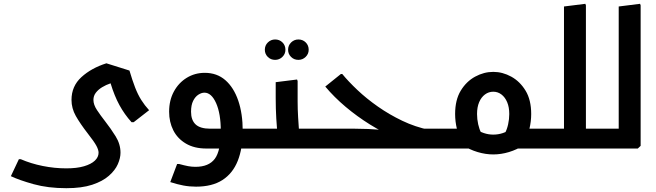

<svg xmlns="http://www.w3.org/2000/svg" viewBox="-20 -779 3443 1007"><path d="M328 208Q232 208 156.5 187Q81 166 37 145L79 56H89Q142 79 204 91.5Q266 104 328 104Q383 104 420.5 93Q458 82 477.5 63.5Q497 45 497 22Q497 7 485.5 -14.5Q474 -36 441 -78Q400 -131 377.5 -171Q355 -211 355 -255Q355 -327 407 -374.5Q459 -422 538 -447L659 -409Q674 -358 688.5 -320.5Q703 -283 721 -254.5Q739 -226 762 -201L681 -138H670Q633 -179 606.5 -227.5Q580 -276 560 -342Q536 -334 515.5 -321.5Q495 -309 482.5 -292.5Q470 -276 470 -255Q470 -230 488.5 -202Q507 -174 532 -142Q561 -105 586.5 -64Q612 -23 612 22Q612 50 598 82Q584 114 551 143Q518 172 463.5 190Q409 208 328 208Z M1062 0Q999 0 955 -26Q911 -52 889 -95.5Q867 -139 867 -193Q867 -253 892 -299Q917 -345 959.5 -371Q1002 -397 1054 -397Q1118 -397 1162 -358.5Q1206 -320 1229.5 -251.5Q1253 -183 1253 -92H1138Q1138 -183 1113.5 -238Q1089 -293 1052 -293Q1037 -293 1020.5 -282.5Q1004 -272 993 -250Q982 -228 982 -193Q982 -149 1006 -126.5Q1030 -104 1083 -104H1340V0ZM1008 200Q974 200 942 194Q910 188 873 176L909 81H919Q948 89 967 92.5Q986 96 1005 96Q1075 96 1106.5 54Q1138 12 1138 -92H1253Q1253 -1 1227 64.5Q1201 130 1147 165Q1093 200 1008 200ZM1340 0V-104Q1352 -104 1356 -90Q1360 -76 1360 -53Q1360 -31 1356 -15.5Q1352 0 1340 0Z M1423 -465Q1400 -465 1384.5 -480.5Q1369 -496 1369 -518Q1369 -541 1385 -556.5Q1401 -572 1423 -572Q1446 -572 1461.5 -556.5Q1477 -541 1477 -518Q1477 -496 1461 -480.5Q1445 -465 1423 -465ZM1545 -465Q1522 -465 1506.5 -480.5Q1491 -496 1491 -518Q1491 -541 1507 -556.5Q1523 -572 1545 -572Q1568 -572 1583.5 -556.5Q1599 -541 1599 -518Q1599 -496 1583 -480.5Q1567 -465 1545 -465Z M1507 0V-104H1627V0ZM1627 0V-104Q1639 -104 1643 -90.5Q1647 -77 1647 -53Q1647 -31 1643 -15.5Q1639 0 1627 0ZM1435 0 1438 -42Q1438 -42 1435 -74.5Q1432 -107 1429 -158Q1426 -209 1426 -265V-348L1538 -362L1541 -354V-247Q1541 -206 1543.5 -165Q1546 -124 1548.5 -89.5Q1551 -55 1553.5 -34.5Q1556 -14 1556 -14L1541 0ZM1340 0V-104H1446V0ZM1340 0Q1329 0 1324.5 -15.5Q1320 -31 1320 -53Q1320 -76 1324.5 -90Q1329 -104 1340 -104Z M2195 0V-104H2281V0ZM2281 0V-104Q2293 -104 2297 -90Q2301 -76 2301 -53Q2301 -31 2297 -15.5Q2293 0 2281 0ZM2197 -10Q2129 -25 2058.5 -54.5Q1988 -84 1920.5 -126Q1853 -168 1793 -218.5Q1733 -269 1686 -325L1768 -391H1775Q1807 -352 1854.5 -307Q1902 -262 1962 -220Q2022 -178 2090 -145.5Q2158 -113 2231 -98ZM1627 0V-104H1842Q1877 -104 1910.5 -102.5Q1944 -101 1966.5 -99Q1989 -97 1989 -97L2083 -104H2259V-97L2230 0ZM1627 0Q1616 0 1611.5 -15.5Q1607 -31 1607 -53Q1607 -76 1611.5 -90Q1616 -104 1627 -104Z M2402 -32Q2386 -63 2376.5 -102.5Q2367 -142 2367 -181Q2367 -255 2396.5 -303.5Q2426 -352 2472 -377Q2518 -402 2567 -402Q2616 -402 2661.5 -377Q2707 -352 2736.5 -303.5Q2766 -255 2766 -181Q2766 -142 2756.5 -102.5Q2747 -63 2730 -32L2629 -82Q2639 -100 2645 -127Q2651 -154 2651 -181Q2651 -217 2640 -243Q2629 -269 2610 -283.5Q2591 -298 2567 -298Q2543 -298 2523.5 -283.5Q2504 -269 2493 -243Q2482 -217 2482 -181Q2482 -154 2488 -127Q2494 -100 2504 -82ZM2281 0 2282 -104H2469L2468 0ZM2567 31Q2527 31 2485 18.5Q2443 6 2404 -19L2466 -106Q2494 -89 2518 -81Q2542 -73 2567 -73Q2593 -73 2617 -81Q2641 -89 2668 -106L2730 -19Q2691 6 2649.5 18.5Q2608 31 2567 31ZM2675 0V-104H2852V0ZM2281 0Q2270 0 2265.5 -15.5Q2261 -31 2261 -53Q2261 -76 2265.5 -90Q2270 -104 2281 -104ZM2852 0V-104Q2864 -104 2868 -90Q2872 -76 2872 -53Q2872 -31 2868 -15.5Q2864 0 2852 0Z M3023 0V-104H3139V0ZM3139 0V-104Q3151 -104 3155 -90.5Q3159 -77 3159 -53Q3159 -31 3155 -15.5Q3151 0 3139 0ZM2938 0V-745L3050 -759L3053 -751V-14L3038 0ZM2852 0V-104H3015V0ZM2852 0Q2841 0 2836.5 -15.5Q2832 -31 2832 -53Q2832 -76 2836.5 -90Q2841 -104 2852 -104Z M3225 0V-745L3337 -759L3340 -751V-14L3325 0ZM3139 0V-104H3302V0ZM3139 0Q3128 0 3123.5 -15.5Q3119 -31 3119 -53Q3119 -76 3123.5 -90Q3128 -104 3139 -104Z"/></svg>

Font: Fustat
Style: Bold
Weight: 700
Designer: Mohamed Gaber, Khaled Hosny, Laura Garcia Mut
Foundry: Kief Type Foundry, Alif Type Foundry, Hard Type Foundry
Version: Version 1.007